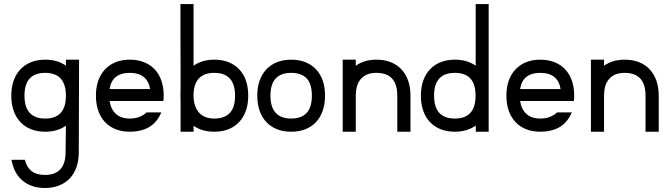

<svg xmlns="http://www.w3.org/2000/svg" viewBox="-20 -649 3309 946"><path d="M202.6 -355Q264.2 -355 304.7 -325.2V-355H369.6L368.2 100.1Q368.2 141.6 356.7 174.6Q345.2 207.5 323.5 230.2Q301.8 252.9 270.8 265.1Q239.7 277.3 201.2 277.3Q134.8 277.3 91.3 241Q47.9 204.6 36.6 138.2H102.5Q112.3 176.3 136.2 194.6Q160.2 212.9 201.2 212.9Q303.2 212.9 303.2 100.1L304.7 -29.8Q263.7 0 202.6 0Q164.6 0 133.8 -12Q103 -23.9 81.1 -46.9Q59.1 -69.8 47.4 -102.8Q35.6 -135.7 35.6 -177.7Q35.6 -219.2 47.4 -252Q59.1 -284.7 80.8 -307.6Q102.5 -330.6 133.3 -342.8Q164.1 -355 202.6 -355ZM304.7 -182.6Q302.2 -290 202.6 -290Q100.6 -290 100.6 -177.7Q100.6 -121.1 126.5 -93Q152.3 -64.9 202.6 -64.9Q251.5 -64.9 277.6 -91.3Q303.7 -117.7 304.7 -172.9Z M619.6 -355Q658.2 -355 689.2 -342.8Q720.2 -330.6 741.9 -307.6Q763.7 -284.7 775.1 -252Q786.6 -219.2 786.6 -177.7Q786.6 -169.9 786.1 -163.8Q785.6 -157.7 785.2 -151.4H520Q526.4 -109.9 551.5 -87.4Q576.7 -64.9 619.6 -64.9Q647.5 -64.9 668.5 -73.7Q689.5 -82.5 702.1 -95.2H774.9Q752.9 -44.4 713.6 -22.2Q674.3 0 619.6 0Q581.5 0 550.8 -12Q520 -23.9 498 -46.9Q476.1 -69.8 464.4 -102.8Q452.6 -135.7 452.6 -177.7Q452.6 -219.2 464.4 -252Q476.1 -284.7 497.8 -307.6Q519.5 -330.6 550.3 -342.8Q581.1 -355 619.6 -355ZM719.7 -210Q706.5 -290 619.6 -290Q532.2 -290 520 -210Z M933.6 -628.9V-325.2Q975.1 -355 1036.1 -355Q1074.7 -355 1105.7 -342.8Q1136.7 -330.6 1158.4 -307.6Q1180.2 -284.7 1191.7 -252Q1203.1 -219.2 1203.1 -177.7Q1203.1 -135.7 1191.2 -102.8Q1179.2 -69.8 1157.5 -46.9Q1135.7 -23.9 1105 -12Q1074.2 0 1036.1 0Q975.1 0 933.6 -29.3Q933.6 -22 933.8 -14.4Q934.1 -6.8 934.1 0H869.6V-162.6Q869.1 -165 869.1 -169.2Q869.1 -173.3 869.1 -177.7Q869.1 -182.1 869.1 -185.8Q869.1 -189.5 869.6 -191.9Q869.6 -222.2 869.6 -258.1Q869.6 -293.9 869.6 -332.5Q869.6 -371.1 869.4 -410.6Q869.1 -450.2 869.1 -488.5Q869.1 -526.9 869.1 -562.7Q869.1 -598.6 869.1 -628.9ZM933.6 -169.4Q936.5 -120.1 962.2 -92.5Q987.8 -64.9 1036.1 -64.9Q1086.4 -64.9 1112.3 -92.5Q1138.2 -120.1 1138.2 -177.7Q1138.2 -233.9 1112.3 -262Q1086.4 -290 1036.1 -290Q937.5 -290 933.6 -185.5Z M1414.6 -355Q1453.1 -355 1484.1 -342.8Q1515.1 -330.6 1536.9 -307.6Q1558.6 -284.7 1570.1 -252Q1581.5 -219.2 1581.5 -177.7Q1581.5 -135.7 1569.8 -102.8Q1558.1 -69.8 1536.4 -46.9Q1514.6 -23.9 1483.9 -12Q1453.1 0 1414.6 0Q1376.5 0 1345.7 -12Q1314.9 -23.9 1293 -46.9Q1271 -69.8 1259.3 -102.8Q1247.6 -135.7 1247.6 -177.7Q1247.6 -219.2 1259.3 -252Q1271 -284.7 1292.7 -307.6Q1314.5 -330.6 1345.2 -342.8Q1376 -355 1414.6 -355ZM1491.2 -262.7Q1464.4 -290 1414.6 -290Q1312.5 -290 1312.5 -177.7Q1312.5 -121.1 1338.4 -93Q1364.3 -64.9 1414.6 -64.9Q1464.8 -64.9 1490.7 -92.5Q1516.6 -120.1 1516.6 -177.7Q1516.6 -235.4 1491.2 -262.7Z M1732.9 -355V-325.2Q1774.4 -355 1835 -355Q1874 -355 1905 -342.8Q1936 -330.6 1957.8 -307.4Q1979.5 -284.2 1991 -251.5Q2002.4 -218.8 2002.4 -177.7V0H1937.5V-177.7Q1937.5 -233.9 1911.6 -262Q1885.7 -290 1835 -290Q1804.2 -290 1784.4 -280Q1764.6 -270 1753.2 -253.9Q1741.7 -237.8 1737.3 -217.8Q1732.9 -197.8 1732.9 -177.7V0H1668.5V-355Z M2387.7 -628.9V0H2324.2V-30.3Q2281.2 0 2221.2 0Q2183.1 0 2152.1 -12Q2121.1 -23.9 2099.1 -46.9Q2077.1 -69.8 2065.4 -102.8Q2053.7 -135.7 2053.7 -177.7Q2053.7 -219.2 2065.4 -252Q2077.1 -284.7 2098.9 -307.6Q2120.6 -330.6 2151.6 -342.8Q2182.6 -355 2221.2 -355Q2282.2 -355 2323.7 -325.2V-628.9ZM2297.4 -262.7Q2271.5 -290 2221.2 -290Q2118.7 -290 2118.7 -177.7Q2118.7 -64.9 2221.2 -64.9Q2271 -64.9 2297.1 -92.5Q2323.2 -120.1 2323.2 -177.7Q2323.2 -234.4 2297.4 -262.7Z M2642.1 -355Q2680.7 -355 2711.7 -342.8Q2742.7 -330.6 2764.4 -307.6Q2786.1 -284.7 2797.6 -252Q2809.1 -219.2 2809.1 -177.7Q2809.1 -169.9 2808.6 -163.8Q2808.1 -157.7 2807.6 -151.4H2542.5Q2548.8 -109.9 2574 -87.4Q2599.1 -64.9 2642.1 -64.9Q2669.9 -64.9 2690.9 -73.7Q2711.9 -82.5 2724.6 -95.2H2797.4Q2775.4 -44.4 2736.1 -22.2Q2696.8 0 2642.1 0Q2604 0 2573.2 -12Q2542.5 -23.9 2520.5 -46.9Q2498.5 -69.8 2486.8 -102.8Q2475.1 -135.7 2475.1 -177.7Q2475.1 -219.2 2486.8 -252Q2498.5 -284.7 2520.3 -307.6Q2542 -330.6 2572.8 -342.8Q2603.5 -355 2642.1 -355ZM2742.2 -210Q2729 -290 2642.1 -290Q2554.7 -290 2542.5 -210Z M2956.1 -355V-325.2Q2997.6 -355 3058.1 -355Q3097.2 -355 3128.2 -342.8Q3159.2 -330.6 3180.9 -307.4Q3202.6 -284.2 3214.1 -251.5Q3225.6 -218.8 3225.6 -177.7V0H3160.6V-177.7Q3160.6 -233.9 3134.8 -262Q3108.9 -290 3058.1 -290Q3027.3 -290 3007.6 -280Q2987.8 -270 2976.3 -253.9Q2964.8 -237.8 2960.4 -217.8Q2956.1 -197.8 2956.1 -177.7V0H2891.6V-355Z"/></svg>

Font: Fibel Vienna LRS
Style: Regular
Weight: 400
Designer: Peter Wiegel
Foundry: Peter Wioegel
Version: Version 000.000